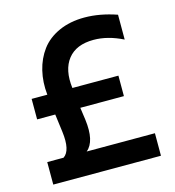

<svg xmlns="http://www.w3.org/2000/svg" viewBox="-106 -800 808 889"><g transform="rotate(-15 298.0 -355.0)"><path d="M40 0V-107.9H118.2Q155.8 -132.8 144 -225.1L132.8 -311H45.9V-409.2H121.1Q114.7 -470.2 127.7 -524.2Q140.6 -578.1 171.6 -619.9Q202.6 -661.6 256.1 -685.8Q309.6 -710 378.9 -710Q452.1 -710 533.2 -682.1V-563Q460.9 -599.1 393.1 -599.1Q309.6 -599.1 269.8 -548.6Q230 -498 241.2 -409.2H461.9V-311H252.9L261.2 -252Q274.9 -145 229 -107.9H556.2V0Z"/></g></svg>

Font: TASA Explorer SemiBold
Style: Regular
Weight: 600
Designer: Weizhong Zhang
Foundry: Local Remote
Version: Version 1.000;Glyphs 3.1.2 (3151)